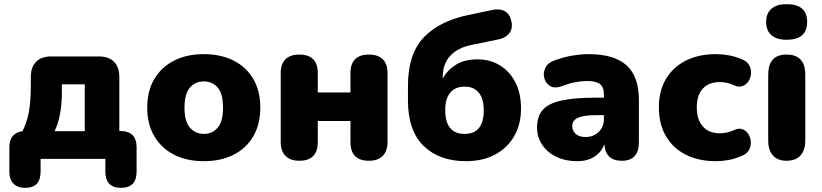

<svg xmlns="http://www.w3.org/2000/svg" viewBox="-20 -763 3947 922"><path d="M242 -133H387V-358H277V-311Q277 -263 268 -215Q259 -167 242 -133ZM101 139Q65 139 45 119Q25 99 25 61V-55Q25 -124 88 -133Q109 -174 118.5 -224.5Q128 -275 128 -359V-393Q128 -441 153.5 -466.5Q179 -492 226 -492H454Q502 -492 527.5 -466.5Q553 -441 553 -393V-134H557Q636 -134 636 -55V61Q636 139 561 139Q486 139 486 61V0H175V61Q175 139 101 139Z M959 11Q877 11 816 -20Q755 -51 721 -109Q687 -167 687 -246Q687 -326 721 -383.5Q755 -441 816 -472Q877 -503 959 -503Q1041 -503 1102 -472Q1163 -441 1196.5 -383.5Q1230 -326 1230 -246Q1230 -167 1196.5 -109Q1163 -51 1102 -20Q1041 11 959 11ZM959 -120Q1000 -120 1025.5 -150Q1051 -180 1051 -246Q1051 -313 1025.5 -342.5Q1000 -372 959 -372Q918 -372 892 -342.5Q866 -313 866 -246Q866 -180 892 -150Q918 -120 959 -120Z M1417 9Q1374 9 1351 -14.5Q1328 -38 1328 -81V-412Q1328 -456 1351 -478.5Q1374 -501 1417 -501Q1506 -501 1506 -412V-319H1663V-412Q1663 -501 1752 -501Q1795 -501 1818 -478.5Q1841 -456 1841 -412V-81Q1841 -38 1818 -14.5Q1795 9 1752 9Q1663 9 1663 -81V-182H1506V-81Q1506 9 1417 9Z M2211 -120Q2303 -120 2303 -233Q2303 -289 2279 -318Q2255 -347 2211 -347Q2166 -347 2142 -318Q2118 -289 2118 -235Q2118 -120 2211 -120ZM2218 11Q2090 11 2014.5 -62Q1939 -135 1939 -282V-351Q1939 -503 2014.5 -583Q2090 -663 2234 -692L2343 -715Q2380 -723 2404.5 -709Q2429 -695 2436 -660Q2443 -625 2425 -602.5Q2407 -580 2370 -573L2248 -548Q2180 -535 2143 -496Q2106 -457 2106 -392V-386Q2128 -426 2169 -452Q2210 -478 2274 -478Q2333 -478 2380 -449.5Q2427 -421 2454.5 -368.5Q2482 -316 2482 -242Q2482 -165 2448.5 -108Q2415 -51 2356 -20Q2297 11 2218 11Z M2752 11Q2695 11 2651.5 -10Q2608 -31 2583.5 -68Q2559 -105 2559 -151Q2559 -205 2587 -236Q2615 -267 2677.5 -280.5Q2740 -294 2842 -294H2880V-308Q2880 -344 2861.5 -359Q2843 -374 2798 -374Q2773 -374 2743.5 -368.5Q2714 -363 2677 -349Q2644 -337 2622.5 -349.5Q2601 -362 2594 -387Q2587 -412 2598.5 -436.5Q2610 -461 2643 -473Q2690 -490 2731 -496.5Q2772 -503 2806 -503Q2929 -503 2988.5 -449.5Q3048 -396 3048 -283V-81Q3048 9 2966 9Q2887 9 2882 -71Q2869 -33 2835 -11Q2801 11 2752 11ZM2880 -210H2842Q2783 -210 2755.5 -197.5Q2728 -185 2728 -158Q2728 -135 2744.5 -120Q2761 -105 2792 -105Q2829 -105 2854.5 -129Q2880 -153 2880 -192Z M3418 11Q3335 11 3273.5 -20Q3212 -51 3178 -109Q3144 -167 3144 -247Q3144 -327 3178 -384Q3212 -441 3273.5 -472Q3335 -503 3418 -503Q3447 -503 3479 -497.5Q3511 -492 3545 -477Q3568 -468 3578 -449.5Q3588 -431 3586.5 -410Q3585 -389 3574 -372.5Q3563 -356 3545 -349.5Q3527 -343 3504 -354Q3471 -369 3437 -369Q3384 -369 3355 -337.5Q3326 -306 3326 -247Q3326 -189 3355 -156Q3384 -123 3437 -123Q3453 -123 3470 -126.5Q3487 -130 3504 -138Q3527 -149 3545 -142.5Q3563 -136 3573.5 -119.5Q3584 -103 3585.5 -82Q3587 -61 3576.5 -42.5Q3566 -24 3543 -15Q3509 0 3478 5.5Q3447 11 3418 11Z M3757 9Q3714 9 3691.5 -16.5Q3669 -42 3669 -88V-404Q3669 -501 3757 -501Q3847 -501 3847 -404V-88Q3847 -42 3824 -16.5Q3801 9 3757 9ZM3757 -572Q3710 -572 3684.5 -594Q3659 -616 3659 -658Q3659 -699 3684.5 -721Q3710 -743 3757 -743Q3856 -743 3856 -658Q3856 -572 3757 -572Z"/></svg>

Font: Chiron GoRound TC H
Style: Regular
Weight: 900
Designer: Ryoko NISHIZUKA 西塚涼子 (kana, bopomofo & ideographs); Paul D. Hunt (Latin, Greek & Cyrillic); Sandoll Communications 산돌커뮤니
Foundry: Adobe
Version: Version 1.000;hotconv 1.1.1;makeotfexe 2.6.0